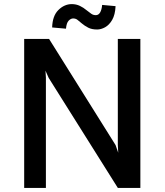

<svg xmlns="http://www.w3.org/2000/svg" viewBox="-20 -917 807 937"><path d="M98 0V-727H219.5L544 -209L557 -171.5L555 -210V-727H665V0H555L217.5 -537L202 -572L204 -538V0ZM302 -777 234.5 -783Q236 -839.5 264.8 -868Q293.5 -896.5 329.5 -897Q352 -897 370 -888.2Q388 -879.5 402 -867.5Q414.5 -858 424.5 -850.5Q434.5 -843 447.5 -843Q461 -843 468.8 -856.5Q476.5 -870 478.5 -893L544 -887Q542 -845 527.5 -820Q513 -795 493 -784Q473 -773 454 -773Q428 -773 410.5 -782Q393 -791 379.5 -802.5Q367.5 -812.5 358.5 -819.8Q349.5 -827 337 -827Q325.5 -827 315 -816Q304.5 -805 302 -777Z"/></svg>

Font: Expletus Sans SemiBold
Style: Regular
Weight: 600
Version: Version 7.500